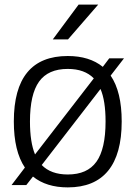

<svg xmlns="http://www.w3.org/2000/svg" viewBox="-20 -803 588 833"><path d="M460 -475Q508 -405 508 -276Q508 -134 449 -62Q390 10 274 10Q181 10 123 -37L94 0H30L88 -76Q40 -147 40 -276Q40 -560 274 -560Q368 -560 426 -513L454 -550H518ZM132 -133 387 -463Q347 -504 274 -504Q189 -504 149.5 -449Q110 -394 110 -276Q110 -186 132 -133ZM416 -417 161 -87Q201 -46 274 -46Q359 -46 398.5 -101.5Q438 -157 438 -276Q438 -366 416 -417ZM321 -783H406L275 -632H209Z"/></svg>

Font: Krub
Style: Regular
Weight: 400
Designer: Ekaluck Peanpanawate
Foundry: Cadson Demak Co.,Ltd.
Version: Version 1.000; ttfautohint (v1.6)